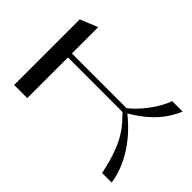

<svg xmlns="http://www.w3.org/2000/svg" viewBox="-102 -867 1138 1138"><g transform="rotate(45 467.0 -298.5)"><path d="M671.6 -356.5C747.2 -400 844.2 -470.9 895.9 -596L808.3 -595.8C778.6 -511.5 703 -417.5 646 -375.3H188.1V-595.8L78 -551.2V-1.2H188.1V-342.3H646V-342.2C692.4 -288.4 766.5 -239.8 815.7 -1L895.9 -1.2C870.9 -173 744.4 -299.6 671.6 -356.5Z"/></g></svg>

Font: Novoposelensky
Style: Regular
Weight: 400
Designer: Sasha Pavljenko
Version: Version 1.002;Fontself Maker 3.5.4